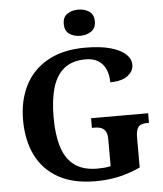

<svg xmlns="http://www.w3.org/2000/svg" viewBox="-61 -988 892 1052"><g transform="rotate(-5 384.5 -462.5)"><path d="M423 10Q299 10 217.5 -36Q136 -82 95.5 -164.5Q55 -247 55 -358Q55 -466 97 -548.5Q139 -631 222.5 -677.5Q306 -724 428 -724Q511 -724 566.5 -708.5Q622 -693 650 -667Q678 -641 678 -608Q678 -573 645 -548Q612 -523 549 -523Q549 -564 535.5 -594.5Q522 -625 495 -642.5Q468 -660 425 -660Q352 -660 307.5 -624.5Q263 -589 243 -522Q223 -455 223 -358Q223 -262 244 -195Q265 -128 312.5 -93Q360 -58 438 -58Q457 -58 475.5 -59.5Q494 -61 511 -65V-212Q511 -239 503 -254.5Q495 -270 479.5 -276.5Q464 -283 440 -283H427V-336H741V-283H728Q708 -283 694.5 -276Q681 -269 675 -253Q669 -237 669 -208V-44Q611 -17 551 -3.5Q491 10 423 10ZM408 -791Q372 -791 347.5 -808.5Q323 -826 323 -863Q323 -901 348 -918Q373 -935 409 -935Q443 -935 468.5 -918Q494 -901 494 -863Q494 -826 468.5 -808.5Q443 -791 408 -791Z"/></g></svg>

Font: Noto Serif Kannada
Style: Bold
Weight: 700
Version: Version 2.003